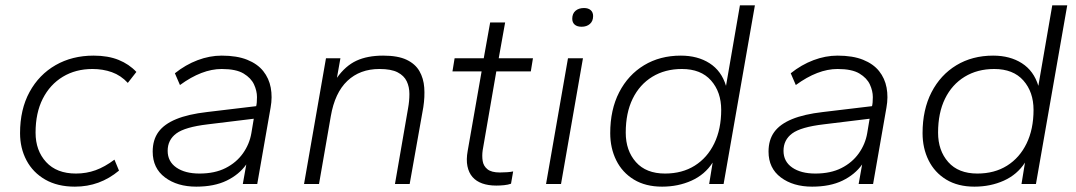

<svg xmlns="http://www.w3.org/2000/svg" viewBox="-20 -688 4023 718"><path d="M260 10Q195 10 149 -16.5Q103 -43 79 -88.5Q55 -134 55 -190Q55 -279 90.5 -344Q126 -409 188 -444.5Q250 -480 330 -480Q384 -480 423.5 -464Q463 -448 490 -419L458 -378Q432 -406 398.5 -418Q365 -430 326 -430Q263 -430 215 -401Q167 -372 140 -319Q113 -266 113 -192Q113 -125 152.5 -82Q192 -39 264 -39Q303 -39 337.5 -51.5Q372 -64 408 -91L425 -50Q389 -20 348 -5Q307 10 260 10Z M714 10Q643 10 597 -24.5Q551 -59 551 -121Q551 -165 572.5 -194.5Q594 -224 639 -242.5Q684 -261 754 -269L938 -291Q941 -302 941 -325Q941 -348 930 -372Q919 -396 891 -413Q863 -430 809 -430Q772 -430 733 -415Q694 -400 653 -370L634 -414Q674 -446 719 -463Q764 -480 809 -480Q866 -480 904.5 -464.5Q943 -449 964.5 -422Q986 -395 992.5 -360Q999 -325 992 -286L942 0H888L901 -73Q874 -35 827.5 -12.5Q781 10 714 10ZM726 -39Q783 -39 823.5 -59.5Q864 -80 888.5 -114.5Q913 -149 920 -190L929 -244L757 -223Q672 -213 639.5 -189Q607 -165 607 -124Q607 -84 639.5 -61.5Q672 -39 726 -39Z M1117 0 1199 -470H1253L1240 -397Q1272 -442 1313 -461Q1354 -480 1413 -480Q1468 -480 1500.5 -464.5Q1533 -449 1548.5 -422Q1564 -395 1566.5 -360.5Q1569 -326 1563 -287L1512 0H1457L1506 -283Q1511 -310 1511 -336.5Q1511 -363 1501 -384Q1491 -405 1467 -417.5Q1443 -430 1399 -430Q1326 -430 1279 -385.5Q1232 -341 1217 -253L1173 0Z M1836 6Q1806 6 1783.5 -2Q1761 -10 1747 -26Q1733 -42 1728 -66.5Q1723 -91 1729 -124L1781 -421H1672L1680 -470H1789L1813 -604H1869L1845 -470H1973L1965 -421H1836L1785 -126Q1782 -105 1785 -86Q1788 -67 1803 -55Q1818 -43 1849 -43Q1862 -43 1876.5 -44Q1891 -45 1899 -47L1891 -1Q1880 3 1865 4.5Q1850 6 1836 6Z M2022 0 2104 -470H2160L2078 0ZM2155 -588Q2138 -588 2129 -596Q2120 -604 2120 -618Q2120 -637 2132 -647.5Q2144 -658 2164 -658Q2180 -658 2189 -650Q2198 -642 2198 -628Q2198 -609 2186 -598.5Q2174 -588 2155 -588Z M2456 10Q2394 10 2350.5 -16.5Q2307 -43 2284.5 -88.5Q2262 -134 2262 -190Q2262 -278 2295.5 -343Q2329 -408 2388.5 -444Q2448 -480 2526 -480Q2589 -480 2633.5 -451.5Q2678 -423 2695 -367L2747 -668H2803L2686 0H2632L2645 -80Q2616 -35 2566 -12.5Q2516 10 2456 10ZM2467 -39Q2531 -39 2578 -68.5Q2625 -98 2651 -151.5Q2677 -205 2677 -277Q2677 -344 2639 -387Q2601 -430 2530 -430Q2467 -430 2419.5 -401Q2372 -372 2346 -319Q2320 -266 2320 -192Q2320 -125 2358 -82Q2396 -39 2467 -39Z M3017 10Q2946 10 2900 -24.5Q2854 -59 2854 -121Q2854 -165 2875.5 -194.5Q2897 -224 2942 -242.5Q2987 -261 3057 -269L3241 -291Q3244 -302 3244 -325Q3244 -348 3233 -372Q3222 -396 3194 -413Q3166 -430 3112 -430Q3075 -430 3036 -415Q2997 -400 2956 -370L2937 -414Q2977 -446 3022 -463Q3067 -480 3112 -480Q3169 -480 3207.5 -464.5Q3246 -449 3267.5 -422Q3289 -395 3295.5 -360Q3302 -325 3295 -286L3245 0H3191L3204 -73Q3177 -35 3130.5 -12.5Q3084 10 3017 10ZM3029 -39Q3086 -39 3126.5 -59.5Q3167 -80 3191.5 -114.5Q3216 -149 3223 -190L3232 -244L3060 -223Q2975 -213 2942.5 -189Q2910 -165 2910 -124Q2910 -84 2942.5 -61.5Q2975 -39 3029 -39Z M3624 10Q3562 10 3518.5 -16.5Q3475 -43 3452.5 -88.5Q3430 -134 3430 -190Q3430 -278 3463.5 -343Q3497 -408 3556.5 -444Q3616 -480 3694 -480Q3757 -480 3801.5 -451.5Q3846 -423 3863 -367L3915 -668H3971L3854 0H3800L3813 -80Q3784 -35 3734 -12.5Q3684 10 3624 10ZM3635 -39Q3699 -39 3746 -68.5Q3793 -98 3819 -151.5Q3845 -205 3845 -277Q3845 -344 3807 -387Q3769 -430 3698 -430Q3635 -430 3587.5 -401Q3540 -372 3514 -319Q3488 -266 3488 -192Q3488 -125 3526 -82Q3564 -39 3635 -39Z"/></svg>

Font: Gantari Light
Style: Italic
Weight: 300
Italic angle: -10°
Version: Version 1.000